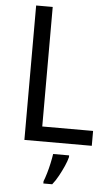

<svg xmlns="http://www.w3.org/2000/svg" viewBox="-62 -754 591 1016"><g transform="rotate(5 234.0 -246.5)"><path d="M88 0V-714H176V-79H446V0ZM331 70Q326 91 314 118Q302 145 287 172.5Q272 200 255 221H208V209Q215 192 223 165Q231 138 237 110Q243 82 246 61H331Z"/></g></svg>

Font: Noto Sans Telugu SemiCondensed
Style: Regular
Weight: 400
Width: 4
Designer: Jelle Bosma - Monotype Design Team
Foundry: Monotype Imaging Inc.
Version: Version 2.005; ttfautohint (v1.8.4.7-5d5b)